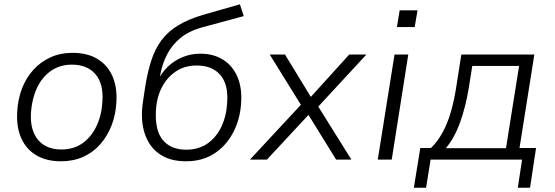

<svg xmlns="http://www.w3.org/2000/svg" viewBox="-20 -743 2585 894"><path d="M264 8Q196 8 149 -20Q102 -48 79 -99.5Q56 -151 60 -221Q63 -280 82 -330Q101 -380 135 -417.5Q169 -455 215 -476Q261 -497 318 -497Q386 -497 433 -469Q480 -441 503 -389.5Q526 -338 522 -268Q519 -209 499.5 -159Q480 -109 446.5 -71Q413 -33 367 -12.5Q321 8 264 8ZM266 -47Q324 -47 365.5 -77Q407 -107 430.5 -158.5Q454 -210 457 -273Q462 -354 424 -398Q386 -442 315 -442Q258 -442 216 -412Q174 -382 151 -331Q128 -280 124 -216Q120 -136 157.5 -91.5Q195 -47 266 -47Z M846 8Q770 8 721 -27Q672 -62 652.5 -125.5Q633 -189 646 -272L657 -345Q668 -411 685 -463Q702 -515 731.5 -555Q761 -595 808 -624Q855 -653 926 -674L1097 -723L1115 -668L919 -615Q859 -598 820 -566Q781 -534 758 -489.5Q735 -445 725 -389L721 -361H711Q730 -402 760.5 -431.5Q791 -461 830 -477Q869 -493 913 -493Q974 -493 1018 -465.5Q1062 -438 1084.5 -387.5Q1107 -337 1103 -268Q1099 -190 1066.5 -127.5Q1034 -65 978.5 -28.5Q923 8 846 8ZM847 -46Q905 -46 946.5 -75Q988 -104 1011.5 -154.5Q1035 -205 1038 -269Q1043 -352 1005 -395Q967 -438 896 -438Q839 -438 797.5 -409.5Q756 -381 732.5 -334Q709 -287 706 -229Q701 -135 738.5 -90.5Q776 -46 847 -46Z M1144 0 1393 -268 1394 -234 1236 -489H1307L1431 -286H1422L1606 -489H1686L1453 -237L1450 -266L1616 0H1545L1412 -215L1422 -214L1223 0Z M1828 -617 1841 -695H1924L1911 -617ZM1739 0 1817 -489H1881L1804 0Z M1907 131 1937 -54H1987Q2019 -86 2041.5 -127.5Q2064 -169 2079.5 -222.5Q2095 -276 2105 -342L2128 -489H2468L2399 -54H2476L2448 131H2391L2411 0H1985L1964 131ZM2056 -53H2336L2397 -436H2179L2163 -335Q2149 -248 2122.5 -174Q2096 -100 2056 -53Z"/></svg>

Font: Nunito Sans 10pt Light
Style: Italic
Weight: 300
Italic angle: -9°
Designer: Vernon Adams
Foundry: Vernon Adams
Version: Version 3.101;gftools[0.9.27]